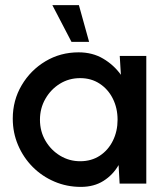

<svg xmlns="http://www.w3.org/2000/svg" viewBox="-20 -719 633 752"><path d="M449 -500H553V0H448.5L444.5 -72.5Q422.5 -34 385.2 -10.5Q348 13 296.5 13Q241.5 13 193 -7.8Q144.5 -28.5 108 -65.2Q71.5 -102 50.8 -150.5Q30 -199 30 -254.5Q30 -326 64.8 -385Q99.5 -444 158 -479Q216.5 -514 288 -514Q342.5 -514 384.2 -489.2Q426 -464.5 453.5 -426ZM294 -87.5Q338 -87.5 371 -109.2Q404 -131 422.2 -168Q440.5 -205 440.5 -250Q440.5 -295.5 422 -332.5Q403.5 -369.5 370.5 -391.2Q337.5 -413 294 -413Q250 -413 214.5 -391Q179 -369 157.8 -332Q136.5 -295 136.5 -250Q136.5 -204.5 158.2 -167.5Q180 -130.5 215.8 -109Q251.5 -87.5 294 -87.5ZM185 -699H289L329 -555H260Z"/></svg>

Font: Urbanist SemiBold
Style: Regular
Weight: 600
Designer: Corey Hu
Foundry: Corey Hu
Version: Version 1.321; ttfautohint (v1.8.4.7-5d5b)